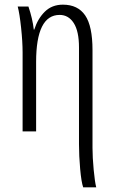

<svg xmlns="http://www.w3.org/2000/svg" viewBox="-20 -564 496 824"><path d="M319 55V-360Q319 -430 296.5 -465Q274 -500 236 -500Q135 -500 135 -298V0H77V-339Q77 -385 70.5 -445.5Q64 -506 56 -536H102Q120 -483 125 -437H127Q142 -484 172.5 -514Q203 -544 250 -544Q314 -544 345.5 -498Q377 -452 377 -349V71Q377 111 382 164Q387 217 393 240H337Q329 217 324 161Q319 105 319 55Z"/></svg>

Font: Noto Serif CondLight
Style: Regular
Weight: 300
Width: 3
Designer: Monotype Design Team
Foundry: Monotype Imaging Inc.
Version: Version 1.001